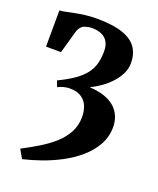

<svg xmlns="http://www.w3.org/2000/svg" viewBox="-159 -845 883 1071"><g transform="rotate(20 282.5 -309.0)"><path d="M103.5 130.5 74 79Q126.5 51.5 174 22.5Q221.5 -6.5 258.5 -40.2Q295.5 -74 316.8 -114.8Q338 -155.5 338 -206Q338 -237 327.5 -265.5Q317 -294 290.8 -312.8Q264.5 -331.5 218 -331.5Q201 -331.5 181.2 -326Q161.5 -320.5 150 -313.5L136.5 -349Q194 -376.5 231 -402.8Q268 -429 289.2 -457Q310.5 -485 319.2 -517.8Q328 -550.5 328 -590.5Q328 -626.5 314.2 -648.5Q300.5 -670.5 276.2 -680.5Q252 -690.5 221 -690.5Q201.5 -690.5 178.8 -683.2Q156 -676 143 -645L103.5 -505H14.5L15.5 -720.5Q33 -721.5 54.5 -726Q76 -730.5 102 -735.8Q128 -741 158.8 -745Q189.5 -749 226.5 -749Q326 -749 383.8 -728.5Q441.5 -708 466.5 -670.2Q491.5 -632.5 491.5 -580Q491.5 -546.5 476.2 -516Q461 -485.5 436.2 -458.8Q411.5 -432 381.2 -411Q351 -390 321 -375.5Q377 -372.5 415.2 -358Q453.5 -343.5 476.2 -320.8Q499 -298 509.5 -269.8Q520 -241.5 520 -212Q520 -153 492.8 -104.2Q465.5 -55.5 420.5 -16.8Q375.5 22 320.5 51Q265.5 80 209.2 99.5Q153 119 103.5 130.5Z"/></g></svg>

Font: Merriweather 24pt Black
Style: Regular
Weight: 900
Designer: Eben Sorkin
Foundry: Eben Sorkin
Version: Version 2.100